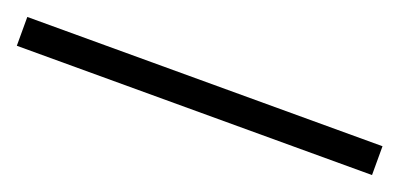

<svg xmlns="http://www.w3.org/2000/svg" viewBox="-21 -99 600 288"><g transform="rotate(20 278.5 45.0)"><path d="M-5 68H562V22H-5Z"/></g></svg>

Font: Noto Serif JP Light
Style: Regular
Weight: 300
Designer: Ryoko NISHIZUKA 西塚涼子 (kana & ideographs); Frank Grießhammer (Latin, Greek & Cyrillic); Wenlong ZHANG 张文龙 (bopomofo); San
Foundry: Adobe
Version: Version 2.001;hotconv 1.1.0;makeotfexe 2.6.0